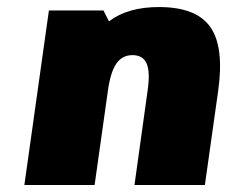

<svg xmlns="http://www.w3.org/2000/svg" viewBox="-20 -530 650 550"><path d="M292 -469.2H293Q345.7 -509.8 435.5 -509.8Q542 -509.8 582.3 -452.9Q622.6 -396 605 -270L566.9 0H365.2L402.8 -270Q410.6 -323.7 400.1 -347.9Q389.6 -372.1 359.4 -372.1Q330.1 -372.1 313.2 -347.7Q296.4 -323.2 289.1 -270L251 0H49.8L120.1 -500H276.4Z"/></svg>

Font: Fivo Sans Black
Style: Regular
Weight: 900
Designer: Alexander Slobzheninov
Foundry: Alexander Slobzheninov
Version: 1.0